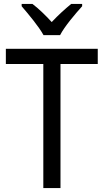

<svg xmlns="http://www.w3.org/2000/svg" viewBox="-20 -964 532 984"><path d="M203 -784H288C311 -829 366 -893 401 -932V-944H345C311 -916 280 -888 245 -851C213 -886 177 -921 146 -944H91V-932C127 -890 179 -828 203 -784ZM290 0V-636H481V-714H10V-636H202V0Z"/></svg>

Font: Noto Sans Sinhala SemiCondensed
Style: Regular
Weight: 400
Width: 4
Designer: Jelle Bosma - Monotype Design Team
Foundry: Monotype Imaging Inc.
Version: Version 2.006